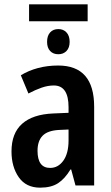

<svg xmlns="http://www.w3.org/2000/svg" viewBox="-20 -855 513 885"><path d="M248 -553Q414 -553 414 -363V0H328L308 -74H305Q279 -31 247.5 -10.5Q216 10 165 10Q100 10 66.5 -38Q33 -86 33 -157Q33 -241 82 -284.5Q131 -328 225 -332L296 -335V-361Q296 -461 228 -461Q201 -461 172 -451Q143 -441 111 -424L76 -508Q112 -530 155.5 -541.5Q199 -553 248 -553ZM296 -258 251 -256Q199 -253 176 -229Q153 -205 153 -160Q153 -81 211 -81Q248 -81 272 -114.5Q296 -148 296 -208ZM384 -835V-757H114V-835ZM249 -721Q272 -721 286.5 -705.5Q301 -690 301 -662Q301 -635 286.5 -620Q272 -605 249 -605Q225 -605 211 -620Q197 -635 197 -662Q197 -690 211 -705.5Q225 -721 249 -721Z"/></svg>

Font: Avrile Sans Condensed SemiBold
Style: Regular
Weight: 600
Width: 3
Designer: Monotype Design Team
Foundry: Monotype Imaging Inc.
Version: Version 2.001;September 10, 2019;FontCreator 11.5.0.2425 64-